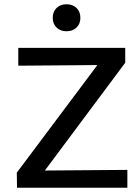

<svg xmlns="http://www.w3.org/2000/svg" viewBox="-20 -883 660 903"><path d="M228 -799Q228 -828 246 -845.5Q264 -863 293 -863Q322 -863 340 -845.5Q358 -828 358 -799Q358 -771 340 -753.5Q322 -736 293 -736Q264 -736 246 -753.5Q228 -771 228 -799ZM579 -84V0H60L59 -71L438 -577L66 -574V-658H569V-588L191 -81Z"/></svg>

Font: Ysabeau Infant Semibold
Style: Regular
Weight: 600
Designer: Christian Thalmann (Catharsis Fonts)
Version: Version 0.003